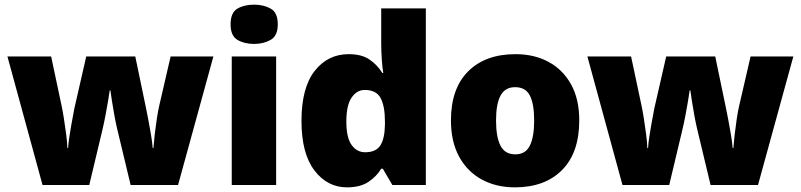

<svg xmlns="http://www.w3.org/2000/svg" viewBox="-20 -796 3445 826"><path d="M484 -242Q478 -267 472 -300Q466 -333 461.5 -362.5Q457 -392 455 -407H452Q450 -392 445 -362Q440 -332 433.5 -298Q427 -264 420 -235L364 0H163L12 -553H200L245 -341Q250 -318 255 -285.5Q260 -253 264.5 -219.5Q269 -186 270 -159H273Q274 -179 278 -205Q282 -231 286.5 -257Q291 -283 295 -303Q299 -323 300 -330L351 -553H562L609 -327Q613 -308 618.5 -278.5Q624 -249 629.5 -217Q635 -185 637 -159H640Q642 -186 646 -220.5Q650 -255 655 -287.5Q660 -320 665 -341L714 -553H898L746 0H542Z M1073 -776Q1114 -776 1144.5 -759Q1175 -742 1175 -691Q1175 -642 1144.5 -624.5Q1114 -607 1073 -607Q1031 -607 1001.5 -624.5Q972 -642 972 -691Q972 -742 1001.5 -759Q1031 -776 1073 -776ZM1168 -553V0H977V-553Z M1473 10Q1388 10 1332.5 -63Q1277 -136 1277 -276Q1277 -418 1333.5 -490.5Q1390 -563 1480 -563Q1536 -563 1569.5 -540Q1603 -517 1625 -482H1629Q1625 -503 1622.5 -540Q1620 -577 1620 -612V-760H1812V0H1668L1627 -70H1620Q1600 -37 1565 -13.5Q1530 10 1473 10ZM1551 -141Q1597 -141 1616 -170Q1635 -199 1636 -259V-274Q1636 -339 1617.5 -374Q1599 -409 1549 -409Q1515 -409 1492.5 -376Q1470 -343 1470 -273Q1470 -204 1492.5 -172.5Q1515 -141 1551 -141Z M2472 -278Q2472 -139 2398 -64.5Q2324 10 2195 10Q2115 10 2053 -23.5Q1991 -57 1955.5 -121.5Q1920 -186 1920 -278Q1920 -415 1994 -489Q2068 -563 2198 -563Q2278 -563 2339.5 -530Q2401 -497 2436.5 -433.5Q2472 -370 2472 -278ZM2114 -278Q2114 -207 2133 -169.5Q2152 -132 2197 -132Q2241 -132 2259.5 -169.5Q2278 -207 2278 -278Q2278 -349 2259.5 -385Q2241 -421 2196 -421Q2153 -421 2133.5 -385Q2114 -349 2114 -278Z M2979 -242Q2973 -267 2967 -300Q2961 -333 2956.5 -362.5Q2952 -392 2950 -407H2947Q2945 -392 2940 -362Q2935 -332 2928.5 -298Q2922 -264 2915 -235L2859 0H2658L2507 -553H2695L2740 -341Q2745 -318 2750 -285.5Q2755 -253 2759.5 -219.5Q2764 -186 2765 -159H2768Q2769 -179 2773 -205Q2777 -231 2781.5 -257Q2786 -283 2790 -303Q2794 -323 2795 -330L2846 -553H3057L3104 -327Q3108 -308 3113.5 -278.5Q3119 -249 3124.5 -217Q3130 -185 3132 -159H3135Q3137 -186 3141 -220.5Q3145 -255 3150 -287.5Q3155 -320 3160 -341L3209 -553H3393L3241 0H3037Z"/></svg>

Font: Noto Sans Georgian Black
Style: Regular
Weight: 900
Designer: Monotype Design Team, Akaki Razmadze
Foundry: Google LLC
Version: Version 2.005; ttfautohint (v1.8.4.7-5d5b)